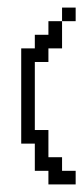

<svg xmlns="http://www.w3.org/2000/svg" viewBox="-20 -377 219 504"><path d="M142.9 -357.1V-321.4H178.6V-357.1ZM107.1 71.4V107.1H178.6V71.4H142.9V35.7H107.1V-35.7H71.4V-214.3H107.1V-250H142.9V-321.4H107.1V-285.7H71.4V-250H35.7V0H71.4V71.4Z"/></svg>

Font: Gossip Low Pixel
Style: Regular
Weight: 500
Width: 3
Designer: Deborah Khodanovich
Version: Version 1.001;Glyphs 3.3.1 (3343)